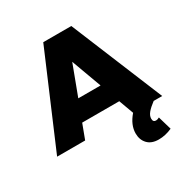

<svg xmlns="http://www.w3.org/2000/svg" viewBox="-216 -866 1219 1269"><g transform="rotate(-30 393.0 -231.5)"><path d="M704 112 734 215Q683 238 632 238Q577 238 547.5 207Q518 176 518 127Q518 62 572 0L531 -112H248L206 0H-8L291 -701H505L794 0H729Q694 26 675 48.5Q656 71 656 94Q656 120 678 120Q690 120 704 112ZM306 -264H476L392 -493Z"/></g></svg>

Font: Gontserrat ExtraBold
Style: Regular
Weight: 800
Designer: Julieta Ulanovsky
Foundry: Julieta Ulanovsky
Version: Version 6.001